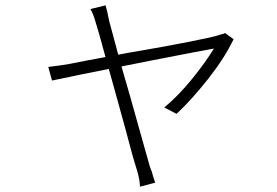

<svg xmlns="http://www.w3.org/2000/svg" viewBox="-20 -618 1040 720"><path d="M382 -575 389 -541Q426 -399 465 -267L542 7Q550 25 555 46L562 67L505 82Q504 53 493 18Q478 -28 451 -132L416 -259L377 -399Q345 -517 340 -530Q329 -569 319 -584L376 -598Q378 -588 382 -575ZM642 -191 596 -215Q648 -258 699 -320.5Q750 -383 782 -436Q776 -435 702 -421L547 -391Q223 -327 175 -316L161 -367Q204 -372 239 -378Q266 -384 461 -420Q597 -443 685 -460.5Q773 -478 793 -484Q796 -485 809 -489Q817 -490 824 -494L856 -471Q822 -400 760 -321.5Q698 -243 642 -191Z"/></svg>

Font: Merged Yaku Han JP Light
Style: Regular
Weight: 300
Designer: Ryoko NISHIZUKA 西塚涼子 (kana, bopomofo & ideographs); Paul D. Hunt (Latin, Greek & Cyrillic); Sandoll Communications 산돌커뮤니
Foundry: Adobe
Version: Version 2.004